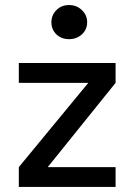

<svg xmlns="http://www.w3.org/2000/svg" viewBox="-20 -740 530 760"><path d="M54.5 0V-78.5L329.5 -412H54.5V-490.5H437.5V-412L169 -78.5H437.5V0ZM183.5 -652Q183.5 -680 203.2 -700Q223 -720 253 -720Q283.5 -720 304.2 -700Q325 -680 325 -652Q325 -623 304.2 -604Q283.5 -585 253 -585Q223 -585 203.2 -604Q183.5 -623 183.5 -652Z"/></svg>

Font: Betinya Sans Medium
Style: Regular
Weight: 500
Designer: Jonathan Pinhorn
Version: Version 2.001;December 9, 2019;FontCreator 12.0.0.2547 64-bi